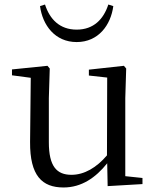

<svg xmlns="http://www.w3.org/2000/svg" viewBox="-20 -814 693 849"><path d="M157 -787C168 -703 223 -628 319 -628C415 -628 470 -703 481 -787L459 -794C438 -729 394 -683 319 -683C244 -683 200 -729 179 -794ZM456 9 610 0V-27L534 -35V-380L538 -511L528 -523L373 -506V-480L454 -471L453 -127C407 -73 353 -41 296 -41C231 -41 196 -78 196 -185V-380L200 -511L190 -523L33 -507V-481L116 -470L113 -186C112 -37 166 15 261 15C340 15 403 -28 454 -92Z"/></svg>

Font: Noto Serif CJK KR
Style: Regular
Weight: 400
Designer: Ryoko NISHIZUKA 西塚涼子 (kana & ideographs); Frank Grießhammer (Latin, Greek & Cyrillic); Wenlong ZHANG 张文龙 (bopomofo); San
Foundry: Adobe
Version: Version 2.001;hotconv 1.1.0;makeotfexe 2.6.0